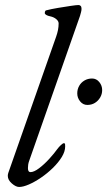

<svg xmlns="http://www.w3.org/2000/svg" viewBox="-20 -729 426 763"><path d="M327 -312Q310 -312 298.5 -326Q287 -340 287 -358Q287 -374 294.5 -387.5Q302 -401 315.5 -409Q329 -417 346 -417Q363 -417 374.5 -403Q386 -389 386 -371Q386 -355 378 -341.5Q370 -328 357 -320Q344 -312 327 -312ZM56 14Q43 14 27 0Q11 -14 11 -30Q11 -36 13 -42L203 -583Q208 -597 210.5 -610Q213 -623 213 -636Q213 -645 203.5 -653Q194 -661 180 -664Q170 -666 164 -669.5Q158 -673 158 -677Q158 -680 158.5 -682Q159 -684 160.5 -686Q162 -688 164 -688Q183 -693 210 -697.5Q237 -702 260.5 -705.5Q284 -709 292 -709Q297 -709 300.5 -705.5Q304 -702 304 -694Q304 -688 302 -680.5Q300 -673 298 -666L96 -90Q93 -82 92 -74.5Q91 -67 91 -61Q91 -45 101 -45Q115 -45 135.5 -60.5Q156 -76 176 -98Q196 -120 208 -137Q214 -145 222 -152.5Q230 -160 234 -160Q238 -160 238.5 -156.5Q239 -153 239 -147Q239 -127 225.5 -105Q212 -83 190 -61.5Q168 -40 143 -23Q118 -6 95 4Q72 14 56 14Z"/></svg>

Font: EB Garamond
Style: Italic
Weight: 400
Italic angle: -17.2°
Designer: Georg Duffner and Octavio Pardo
Foundry: Georg Duffner
Version: Version 1.001